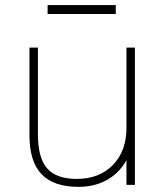

<svg xmlns="http://www.w3.org/2000/svg" viewBox="-20 -726 641 754"><path d="M509.8 0H476.6V-127.9H490.2Q467.8 -64.5 414.6 -28.3Q361.3 7.8 288.1 7.8Q190.4 7.8 143.1 -42Q95.7 -91.8 95.7 -194.3V-539.1H128.9V-198.2Q128.9 -106.4 165 -64.9Q201.2 -23.4 281.2 -23.4Q370.1 -23.4 423.3 -78.1Q476.6 -132.8 476.6 -223.6V-539.1H509.8ZM167 -706.1H434.6V-670.9H167Z"/></svg>

Font: Min Sans VF VF
Style: Regular
Weight: 400
Designer: Jinseong-Kim, NotoSansCJK, Nunito
Foundry: Jinseong-Kim
Version: Version 1.420;Glyphs 3.1.2 (3151)